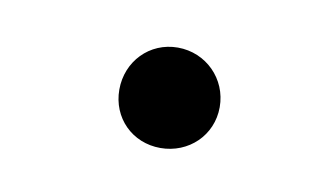

<svg xmlns="http://www.w3.org/2000/svg" viewBox="-30 -458 327 194"><g transform="rotate(10 133.5 -360.5)"><path d="M141 -412C112 -412 90 -389 90 -360C90 -331 112 -309 141 -309C170 -309 193 -331 193 -360C193 -389 170 -412 141 -412Z"/></g></svg>

Font: Asap
Style: Regular
Weight: 400
Designer: Pablo Cosgaya
Foundry: Pablo Cosgaya
Version: Version 1.007;PS 001.007;hotconv 1.0.70;makeotf.lib2.5.58329